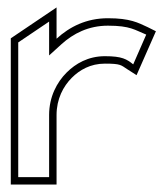

<svg xmlns="http://www.w3.org/2000/svg" viewBox="-20 -496 439 516"><path d="M9 0H132V-187C132 -230 150 -264 173 -287C194 -308 223 -325 262 -325C305 -325 305 -321 322 -310L347 -294L399 -412L377 -423C351 -435 330 -447 270 -447C212 -447 167 -424 132 -392V-476L9 -393ZM29 -20V-382L112 -438V-347L145 -377C177 -406 218 -427 270 -427C330.9 -427 342.7 -415.1 373 -403L338 -323C320.7 -336.9 308.2 -345 262 -345C217 -345 183 -325 159 -301C133 -275 112 -236 112 -187V-20Z"/></svg>

Font: Charger Pro
Style: Ol
Weight: 900
Designer: Jasper
Foundry: Cannot Into Space Fonts
Version: Version 1.09